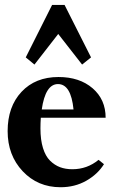

<svg xmlns="http://www.w3.org/2000/svg" viewBox="-20 -766 475 797"><path d="M123 -498 86.9 -527.8 196.3 -745.6H248L357.9 -527.8L320.8 -498L221.7 -625ZM231.4 11.2Q136.7 11.2 74.2 -55.2Q11.7 -121.6 11.7 -221.7Q11.7 -323.2 69.3 -384.8Q127 -446.3 222.7 -446.3Q310.1 -446.3 364.3 -399.7Q418.5 -353 418.5 -277.3H149.4Q147.9 -254.4 147.9 -232.9Q147.9 -185.5 158.4 -151.6Q168.9 -117.7 187.7 -99.1Q206.5 -80.6 229.2 -72Q252 -63.5 280.3 -63.5Q341.8 -63.5 389.2 -102.5L411.6 -84.5Q385.3 -42.5 337.9 -15.6Q290.5 11.2 231.4 11.2ZM220.7 -417Q168.5 -417 153.3 -311.5H285.2Q274.9 -417 220.7 -417Z"/></svg>

Font: Elstob Grade
Style: Regular
Weight: 400
Designer: Peter S. Baker
Version: Version 1.015